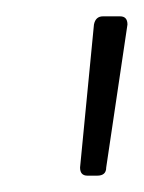

<svg xmlns="http://www.w3.org/2000/svg" viewBox="-20 -717 176 235"><path d="M78 -512 95 -687Q97 -697 106 -697H127Q136 -697 136 -687L110 -512Q110 -502 99 -502H87Q78 -502 78 -512Z"/></svg>

Font: Barlow Semi Condensed ExLight
Style: Italic
Weight: 275
Width: 4
Italic angle: -7°
Designer: Jeremy Tribby
Foundry: Tribby Type
Version: Version 1.408